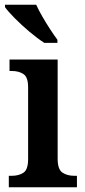

<svg xmlns="http://www.w3.org/2000/svg" viewBox="-20 -786 358 806"><path d="M17 0V-48H29Q59 -48 78.5 -61Q98 -74 98 -118V-420Q98 -462 78.5 -475Q59 -488 30 -488H20V-536H222V-120Q222 -75 242 -61.5Q262 -48 292 -48H303V0ZM166 -606Q138 -624 104 -652.5Q70 -681 41.5 -710Q13 -739 1 -756V-766H132Q142 -744 157.5 -717Q173 -690 190 -664Q207 -638 221 -619V-606Z"/></svg>

Font: Noto Serif Ethiopic SemiCondensed SemiBold
Style: Regular
Weight: 600
Width: 4
Designer: Monotype Design Team
Foundry: Monotype Imaging Inc.
Version: Version 2.102; ttfautohint (v1.8.4.7-5d5b)